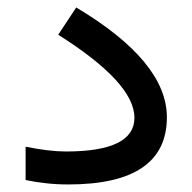

<svg xmlns="http://www.w3.org/2000/svg" viewBox="-20 -490 510 509"><path d="M47.9 -101.1Q110.4 -88.4 154.8 -88.4Q336.4 -88.4 336.4 -177.7Q336.4 -270.5 134.3 -397.9L182.1 -470.2Q422.4 -326.7 422.4 -179.2Q422.4 -1 161.1 -1Q130.4 -1 102.1 -4.2Q73.7 -7.3 47.9 -12.7Z"/></svg>

Font: Vazir FD-UI
Style: Regular-FD-UI
Weight: 400
Designer: Saber Rastikerdar
Foundry: Saber Rastikerdar
Version: Version 30.1.0